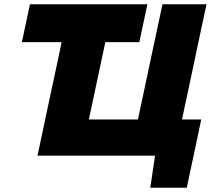

<svg xmlns="http://www.w3.org/2000/svg" viewBox="-20 -733 1000 904"><path d="M687.5 151 710 0H156.5Q168.5 -56.5 179.8 -109.2Q191 -162 205.5 -231L250.5 -441Q256 -466.5 260.8 -489.8Q265.5 -513 270 -534.5H83L121 -713H674L636 -534.5H476Q471.5 -513 466.5 -489.8Q461.5 -466.5 456 -441L418.5 -264.5Q413 -238.5 408 -215.2Q403 -192 398.5 -170.5H629.5Q634 -192.5 639 -215.8Q644 -239 649.5 -264.5L694 -474Q709 -543.5 720.5 -598.2Q732 -653 745 -713H952.5Q939.5 -653.5 927.8 -598.8Q916 -544 901.5 -474L857 -264.5Q851.5 -239 846.5 -215.8Q841.5 -192.5 837 -170.5H927.5Q919 -130 910.2 -88.5Q901.5 -47 893 -6.5Q884.5 32 876 72Q867.5 112 859.5 151Z"/></svg>

Font: Commissioner ExtraBold
Style: Italic
Weight: 800
Italic angle: -12°
Designer: Kostas Bartsokas
Foundry: Kostas Bartsokas
Version: Version 1.000; ttfautohint (v1.8.3)